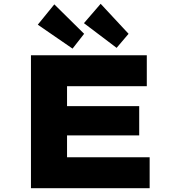

<svg xmlns="http://www.w3.org/2000/svg" viewBox="-20 -991 921 1011"><path d="M143 0V-700H753V-537H333V-163H768V0ZM245 -278V-432H713V-278ZM594 -739 422 -869 510 -971 657 -813ZM362 -735 179 -861 266 -968 423 -813Z"/></svg>

Font: Lexend Peta ExtraBold
Style: Regular
Weight: 800
Version: Version 1.007